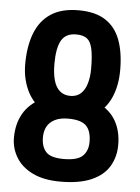

<svg xmlns="http://www.w3.org/2000/svg" viewBox="-52 -748 583 799"><g transform="rotate(5 239.5 -348.5)"><path d="M232 -254Q170 -254 127.5 -282.5Q85 -311 63.5 -359Q42 -407 42 -464Q42 -539 63 -593.5Q84 -648 128.5 -677.5Q173 -707 244 -707Q314 -707 356.5 -679.5Q399 -652 418.5 -600Q438 -548 438 -474Q438 -409 416 -359Q394 -309 348.5 -281.5Q303 -254 232 -254ZM230 10Q161 10 114.5 -12.5Q68 -35 45 -73Q22 -111 22 -155Q22 -213 46.5 -256Q71 -299 120.5 -324Q170 -349 245 -349Q317 -349 363.5 -326.5Q410 -304 433.5 -262Q457 -220 457 -163Q457 -113 433.5 -73.5Q410 -34 359.5 -12Q309 10 230 10ZM236 -85Q293 -85 315 -106.5Q337 -128 337 -165Q337 -211 315.5 -232.5Q294 -254 240 -254Q206 -254 184 -242.5Q162 -231 152 -212Q142 -193 142 -167Q142 -129 161.5 -107Q181 -85 236 -85ZM240 -349Q267 -349 284 -364.5Q301 -380 309 -407.5Q317 -435 317 -469Q317 -521 310.5 -551.5Q304 -582 288 -594Q272 -606 243 -606Q199 -606 181 -574Q163 -542 163 -476Q163 -436 171 -407.5Q179 -379 196.5 -364Q214 -349 240 -349Z"/></g></svg>

Font: Truculenta ExtraBold
Style: Regular
Weight: 800
Version: Version 1.002